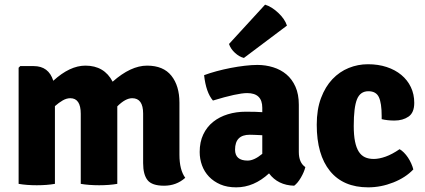

<svg xmlns="http://www.w3.org/2000/svg" viewBox="-20 -790 1826 825"><path d="M327 -301Q327 -368 282 -368Q266 -368 249.5 -358.5Q233 -349 216 -334V0Q199 3 179 4.5Q159 6 138 6Q117 6 97 4.5Q77 3 60 0V-499L67 -506H125Q189 -506 209 -443Q280 -508 347 -508Q428 -508 464 -439Q542 -508 612 -508Q682 -508 716.5 -464.5Q751 -421 751 -349V-125Q751 -60 776 -26Q738 8 685 8Q633 8 614 -16Q595 -40 595 -89V-302Q595 -368 548 -368Q519 -368 484 -333V0Q467 3 447 4.5Q427 6 406 6Q385 6 364.5 4.5Q344 3 327 0Z M1292 -72Q1287 -51 1273 -27Q1259 -3 1244 8Q1174 6 1136 -45Q1071 15 995 15Q956 15 927 2.5Q898 -10 878 -31Q858 -52 848 -79.5Q838 -107 838 -137Q838 -180 853.5 -212.5Q869 -245 896 -266.5Q923 -288 959 -299Q995 -310 1036 -310Q1059 -310 1076.5 -309.5Q1094 -309 1107 -308V-327Q1107 -390 1042 -390Q1000 -390 895 -358Q865 -393 857 -467Q881 -476 910.5 -484Q940 -492 971 -498Q1002 -504 1032 -507.5Q1062 -511 1086 -511Q1121 -511 1153.5 -501Q1186 -491 1210.5 -470.5Q1235 -450 1249.5 -417.5Q1264 -385 1264 -340V-137Q1264 -91 1292 -72ZM990 -147Q990 -100 1044 -100Q1072 -100 1107 -129V-209Q1087 -210 1073.5 -210.5Q1060 -211 1053 -211Q990 -211 990 -147ZM964 -601 1119 -770Q1148 -761 1176 -734.5Q1204 -708 1213 -680L1028 -541Q1008 -546 989.5 -563Q971 -580 964 -601Z M1620 -278V-291Q1620 -347 1608 -372.5Q1596 -398 1563 -398Q1528 -398 1514 -363.5Q1500 -329 1500 -249Q1500 -209 1505.5 -182Q1511 -155 1521.5 -138.5Q1532 -122 1548 -114.5Q1564 -107 1586 -107Q1609 -107 1637 -117Q1665 -127 1697 -149Q1706 -144 1715.5 -134.5Q1725 -125 1733 -113Q1741 -101 1747 -87.5Q1753 -74 1756 -62Q1723 -27 1670 -6Q1617 15 1562 15Q1455 15 1398 -55Q1341 -125 1341 -254Q1341 -320 1359.5 -369Q1378 -418 1408.5 -450Q1439 -482 1478.5 -498Q1518 -514 1561 -514Q1605 -514 1641.5 -502Q1678 -490 1704.5 -468Q1731 -446 1745.5 -415.5Q1760 -385 1760 -348Q1760 -306 1735.5 -289Q1711 -272 1675 -272Q1645 -272 1620 -278Z"/></svg>

Font: Signika
Style: Bold
Weight: 700
Designer: Anna Giedrys
Foundry: Anna Giedrys
Version: Version 1.001